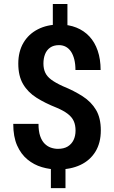

<svg xmlns="http://www.w3.org/2000/svg" viewBox="-20 -845 577 969"><path d="M320.3 -824.7V-678.7H246.6V-824.7ZM310.5 -27.3V104.5H236.8V-27.3ZM361.3 -186Q361.3 -213.9 352.1 -234.1Q342.8 -254.4 321.8 -270.5Q300.8 -286.6 266.1 -301.3Q208 -324.2 164.3 -351.8Q120.6 -379.4 96.4 -420.7Q72.3 -461.9 72.3 -523.9Q72.3 -584.5 98.1 -628.7Q124 -672.9 170.9 -697Q217.8 -721.2 279.3 -721.2Q327.1 -721.2 365.5 -705.8Q403.8 -690.4 431.2 -661.1Q458.5 -631.8 473.1 -589.1Q487.8 -546.4 487.8 -491.7H360.8Q360.8 -521.5 355 -544.9Q349.1 -568.4 338.4 -584.5Q327.6 -600.6 312.3 -608.9Q296.9 -617.2 277.8 -617.2Q251 -617.2 233.4 -605Q215.8 -592.8 207.5 -571.8Q199.2 -550.8 199.2 -524.4Q199.2 -498 208.3 -478.5Q217.3 -459 238.5 -443.1Q259.8 -427.2 295.9 -410.6Q354.5 -386.7 397.7 -358.6Q440.9 -330.6 464.8 -290Q488.8 -249.5 488.8 -187Q488.8 -124 461.7 -79.8Q434.6 -35.6 386 -12.7Q337.4 10.3 272.5 10.3Q231.4 10.3 191.4 -1.5Q151.4 -13.2 118.7 -40Q85.9 -66.9 66.4 -110.8Q46.9 -154.8 46.9 -219.7H174.3Q174.3 -183.1 182.6 -158.7Q190.9 -134.3 205.1 -120.1Q219.2 -106 236.8 -99.9Q254.4 -93.8 272.5 -93.8Q302.2 -93.8 321.8 -105.7Q341.3 -117.7 351.3 -138.4Q361.3 -159.2 361.3 -186Z"/></svg>

Font: Roboto SemiCondensed SemiBold
Style: Regular
Weight: 600
Width: 4
Designer: Christian Robertson
Foundry: Google
Version: Version 3.009; 2024